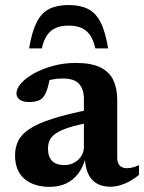

<svg xmlns="http://www.w3.org/2000/svg" viewBox="-20 -714 560 746"><path d="M337.5 -290 336 -239Q282 -229.5 248.5 -218.8Q215 -208 197.2 -195.8Q179.5 -183.5 173 -169.2Q166.5 -155 166.5 -137Q166.5 -104 183 -88.2Q199.5 -72.5 229 -72.5Q251 -72.5 268.2 -82Q285.5 -91.5 295.8 -107.5Q306 -123.5 306 -143V-329.5Q306 -367.5 287.2 -388.2Q268.5 -409 224.5 -409Q204.5 -409 186.2 -405.8Q168 -402.5 152.5 -397L177 -430.5Q173.5 -408 169.8 -391.2Q166 -374.5 161.8 -362.5Q157.5 -350.5 151.5 -341.5Q143.5 -328.5 128.8 -323Q114 -317.5 94 -317.5Q69.5 -317.5 56.8 -326.8Q44 -336 44 -351.5Q44 -370.5 62.5 -391Q81 -411.5 113 -429.2Q145 -447 186.8 -458.2Q228.5 -469.5 275 -469.5Q335 -469.5 370.2 -452Q405.5 -434.5 420.5 -402.2Q435.5 -370 435.5 -326V-103.5Q435.5 -88.5 439.8 -79Q444 -69.5 452.8 -65Q461.5 -60.5 474 -60.5Q484 -60.5 495.8 -63.5Q507.5 -66.5 520 -72.5V-34.5Q494.5 -13 465.2 -0.8Q436 11.5 409 11.5Q376.5 11.5 354.5 -2Q332.5 -15.5 321.5 -41.2Q310.5 -67 309.5 -104.5L314 -107.5Q305 -68 285.2 -41.2Q265.5 -14.5 237.2 -1.2Q209 12 173 12Q111.5 12 75 -19Q38.5 -50 38.5 -110.5Q38.5 -141.5 50.8 -166.8Q63 -192 95 -213.2Q127 -234.5 185.8 -253.2Q244.5 -272 337.5 -290ZM246.5 -614.5Q217.5 -614.5 196.8 -605.5Q176 -596.5 162.8 -577Q149.5 -557.5 142.5 -526H93Q104 -591 122.5 -627.5Q141 -664 171.2 -679.2Q201.5 -694.5 246.5 -694.5Q291.5 -694.5 321.8 -679.2Q352 -664 370.8 -627.5Q389.5 -591 400 -526H350.5Q343.5 -557.5 330.2 -577Q317 -596.5 296.5 -605.5Q276 -614.5 246.5 -614.5Z"/></svg>

Font: Newsreader SemiBold
Style: Regular
Weight: 600
Designer: Hugues Gentile
Foundry: Production Type
Version: Version 1.003